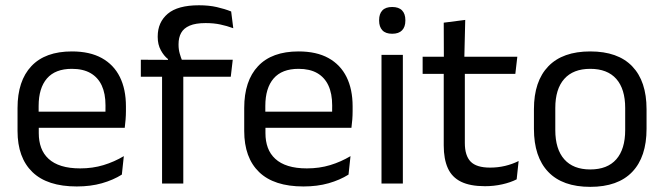

<svg xmlns="http://www.w3.org/2000/svg" viewBox="-20 -696 2518 728"><path d="M271 11Q159.5 11 103 -43.5Q46.5 -98 46.5 -199.5V-286.5Q46.5 -389.5 99 -445.2Q151.5 -501 252.5 -501Q320.5 -501 366 -475.8Q411.5 -450.5 434.5 -404Q457.5 -357.5 457.5 -293V-275Q457.5 -259 456.2 -243Q455 -227 453 -211.5H378.5Q379.5 -235.5 379.8 -257Q380 -278.5 380 -296.5Q380 -341 365.8 -371.8Q351.5 -402.5 323.2 -418.8Q295 -435 252.5 -435Q189.5 -435 158 -398.5Q126.5 -362 126.5 -294V-247.5L127 -237.5V-191Q127 -160.5 136 -136Q145 -111.5 164.2 -93.8Q183.5 -76 213.2 -66.8Q243 -57.5 284 -57.5Q331.5 -57.5 372.5 -70Q413.5 -82.5 449.5 -104L442 -34Q409.5 -13.5 366.5 -1.2Q323.5 11 271 11ZM89 -211.5V-272.5H436V-211.5Z M734.5 -676Q772 -676 801.8 -669.2Q831.5 -662.5 856.5 -652.5L864.5 -589Q840 -598 815.2 -603.2Q790.5 -608.5 759.5 -608.5Q722 -608.5 699.2 -598.8Q676.5 -589 666.8 -571.2Q657 -553.5 657 -528.5V-526Q657 -508.5 661.5 -492.8Q666 -477 671.5 -464L617 -462V-472Q601.5 -484 589.8 -505.5Q578 -527 578 -555.5V-558Q578 -611.5 616 -643.8Q654 -676 734.5 -676ZM594.5 0V-444.5H675V0ZM514 -405V-469.5L625.5 -469L658.5 -469.5H862.5L855 -405Z M1130.5 11Q1019 11 962.5 -43.5Q906 -98 906 -199.5V-286.5Q906 -389.5 958.5 -445.2Q1011 -501 1112 -501Q1180 -501 1225.5 -475.8Q1271 -450.5 1294 -404Q1317 -357.5 1317 -293V-275Q1317 -259 1315.8 -243Q1314.5 -227 1312.5 -211.5H1238Q1239 -235.5 1239.2 -257Q1239.5 -278.5 1239.5 -296.5Q1239.5 -341 1225.2 -371.8Q1211 -402.5 1182.8 -418.8Q1154.5 -435 1112 -435Q1049 -435 1017.5 -398.5Q986 -362 986 -294V-247.5L986.5 -237.5V-191Q986.5 -160.5 995.5 -136Q1004.5 -111.5 1023.8 -93.8Q1043 -76 1072.8 -66.8Q1102.5 -57.5 1143.5 -57.5Q1191 -57.5 1232 -70Q1273 -82.5 1309 -104L1301.5 -34Q1269 -13.5 1226 -1.2Q1183 11 1130.5 11ZM948.5 -211.5V-272.5H1295.5V-211.5Z M1426.5 0V-488H1507.5V0ZM1467 -568Q1442 -568 1429.8 -581.2Q1417.5 -594.5 1417.5 -617.5V-620Q1417.5 -643.5 1429.8 -656.5Q1442 -669.5 1467 -669.5Q1492 -669.5 1504.5 -656.5Q1517 -643.5 1517 -620V-617.5Q1517 -594 1504.5 -581Q1492 -568 1467 -568Z M1819 10Q1762.5 10 1728 -7Q1693.5 -24 1678 -58.5Q1662.5 -93 1662.5 -144.5V-452.5H1742.5V-154Q1742.5 -106 1764.5 -83.2Q1786.5 -60.5 1838.5 -60.5Q1868 -60.5 1895.2 -67Q1922.5 -73.5 1946.5 -85.5L1939 -16Q1915.5 -4 1884 3Q1852.5 10 1819 10ZM1582.5 -416V-481H1941.5L1934 -416ZM1663 -473 1662.5 -610 1744 -620.5 1740.5 -473Z M2218 12.5Q2113 12.5 2058.8 -44.2Q2004.5 -101 2004.5 -207.5V-282Q2004.5 -388 2059 -444.5Q2113.5 -501 2218 -501Q2323 -501 2377.2 -444.5Q2431.5 -388 2431.5 -282V-207.5Q2431.5 -101 2377.2 -44.2Q2323 12.5 2218 12.5ZM2218 -53.5Q2283 -53.5 2316.8 -92Q2350.5 -130.5 2350.5 -203V-286.5Q2350.5 -358.5 2316.8 -396.8Q2283 -435 2218 -435Q2153.5 -435 2119.5 -396.8Q2085.5 -358.5 2085.5 -286.5V-203Q2085.5 -130.5 2119.5 -92Q2153.5 -53.5 2218 -53.5Z"/></svg>

Font: Anek Tamil Medium
Style: Regular
Weight: 400
Version: Version 1.003